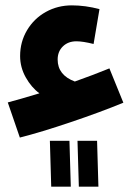

<svg xmlns="http://www.w3.org/2000/svg" viewBox="-20 -456 510 716"><path d="M440 -73Q355 -38 244 -0.5Q133 37 54 57L9 -74Q51 -85 127 -108Q97 -130 76 -167.5Q55 -205 55 -247Q55 -300 81 -343.5Q107 -387 151 -411.5Q195 -436 248 -436Q298 -436 351 -422L329 -292Q289 -302 265 -302Q234 -302 214.5 -283Q195 -264 195 -234Q195 -176 259 -152Q332 -178 388 -201ZM166 69H239L244 240H171ZM269 69H342L347 240H274Z"/></svg>

Font: Noto Sans Arabic
Style: Bold
Weight: 700
Designer: Nadine Chahine
Foundry: Monotype Imaging Inc.
Version: Version 1.001